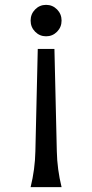

<svg xmlns="http://www.w3.org/2000/svg" viewBox="-20 -767 378 787"><path d="M232.4 0H105.5Q123.5 -73.2 125 -146.5L134.8 -566.4H203.1L212.9 -146.5Q214.4 -73.2 232.4 0ZM213.9 -728.3Q232.4 -709.5 232.4 -682.6Q232.4 -655.8 213.9 -637Q195.3 -618.2 168.9 -618.2Q142.6 -618.2 124 -637Q105.5 -655.8 105.5 -682.6Q105.5 -709.5 124 -728.3Q142.6 -747.1 168.9 -747.1Q195.3 -747.1 213.9 -728.3Z"/></svg>

Font: Classica
Style: Book
Weight: 400
Version: Version 1.001